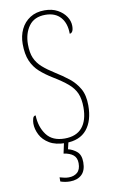

<svg xmlns="http://www.w3.org/2000/svg" viewBox="-102 -776 618 1049"><g transform="rotate(-10 207.0 -251.5)"><path d="M211 10Q157 10 122.5 -10.5Q88 -31 72 -62.5Q56 -94 56 -125Q56 -138 60 -152.5Q64 -167 76 -167Q78 -103 110.5 -59Q143 -15 211 -15Q276 -15 308.5 -54Q341 -93 341 -165Q341 -212 327.5 -243Q314 -274 284 -299.5Q254 -325 206 -354Q165 -379 135.5 -405.5Q106 -432 90 -469.5Q74 -507 74 -563Q74 -608 91.5 -644.5Q109 -681 142.5 -702.5Q176 -724 223 -724Q265 -724 295 -707.5Q325 -691 341.5 -666Q358 -641 358 -614Q358 -593 352 -583.5Q346 -574 337 -574Q337 -632 307.5 -665.5Q278 -699 223 -699Q162 -699 132 -658Q102 -617 102 -556Q102 -510 115 -480Q128 -450 154.5 -426.5Q181 -403 221 -378Q260 -354 293.5 -327.5Q327 -301 348 -264.5Q369 -228 369 -171Q369 -86 329.5 -38Q290 10 211 10ZM199 221Q172 221 146 212V189Q160 193 172 195.5Q184 198 196 198Q225 198 243.5 182Q262 166 262 131Q262 101 243.5 85.5Q225 70 190 65L206 -9H231L218 46Q244 52 266 70.5Q288 89 288 130Q288 176 264 198.5Q240 221 199 221Z"/></g></svg>

Font: Noto Serif Sinhala Condensed Thin
Style: Regular
Weight: 100
Width: 3
Designer: Jelle Bosma - Monotype Design Team
Foundry: Monotype Imaging Inc.
Version: Version 2.007; ttfautohint (v1.8.4.7-5d5b)